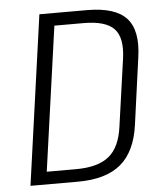

<svg xmlns="http://www.w3.org/2000/svg" viewBox="-51 -745 669 790"><g transform="rotate(-5 283.5 -350.0)"><path d="M141 -700H337Q454 -700 500.5 -649Q547 -598 531 -488L493 -212Q478 -103 416.5 -51.5Q355 0 239 0H43ZM101 -52H236Q327 -52 372.5 -89.5Q418 -127 429 -212L468 -488Q480 -574 445 -611Q410 -648 319 -648H184L204 -688L109 -11Z"/></g></svg>

Font: Pathway Extreme SemiCondensed ExtraLight
Style: Italic
Weight: 250
Width: 4
Italic angle: -8°
Version: Version 1.001;gftools[0.9.26]